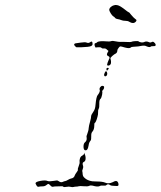

<svg xmlns="http://www.w3.org/2000/svg" viewBox="-20 -776 656 784"><path d="M323 -147 326 -152Q327 -152 326 -150Q325 -148 327 -144Q329 -140 329.5 -132.5Q330 -125 328 -120.5Q326 -116 321 -114Q315 -111 319 -99Q321 -93 318 -86Q315 -79 316 -76.5Q317 -74 317.5 -65.5Q318 -57 323 -52Q340 -34 373 -35Q399 -35 410 -30Q423 -24 440 -32Q449 -37 453 -37Q462 -37 464 -24Q464 -18 461.5 -17Q459 -16 447 -17Q435 -17 430 -20Q421 -27 414 -20Q411 -17 401 -18Q391 -19 387 -16Q378 -12 358 -18Q350 -20 344 -17Q338 -14 322 -15.5Q306 -17 301.5 -15.5Q297 -14 291.5 -14Q286 -14 280.5 -12.5Q275 -11 268.5 -13Q262 -15 251.5 -13Q241 -11 238.5 -13.5Q236 -16 233 -15.5Q230 -15 215.5 -15Q201 -15 196.5 -13.5Q192 -12 186 -18.5Q180 -25 177.5 -25Q175 -25 169 -20Q163 -15 153 -15Q143 -15 138 -13.5Q133 -12 129 -19Q125 -26 125 -28Q126 -34 146 -37.5Q166 -41 174 -37Q179 -35 186.5 -36Q194 -37 200 -37.5Q206 -38 210.5 -39Q215 -40 220 -36Q229 -29 238 -34Q242 -36 246 -36.5Q250 -37 257.5 -41.5Q265 -46 270 -47Q282 -49 285 -59Q287 -65 293 -72.5Q299 -80 298 -83.5Q297 -87 301.5 -98Q306 -109 305 -115Q304 -121 306.5 -129Q309 -137 315 -140Q321 -143 323 -147ZM390 -421Q394 -426 399 -425.5Q404 -425 405 -422Q406 -414 400 -408Q396 -405 398 -399Q398 -395 397 -389.5Q396 -384 394 -378.5Q392 -373 389 -371Q385 -366 385.5 -351.5Q386 -337 383 -332Q380 -327 380.5 -318Q381 -309 378 -299Q372 -276 366 -273Q365 -272 365 -263Q365 -247 357 -238Q352 -233 352.5 -219.5Q353 -206 350 -202Q343 -194 342 -183Q338 -158 326 -163Q321 -166 321 -177.5Q321 -189 326 -194Q335 -201 334 -212Q332 -219 335 -225Q342 -244 342 -252Q342 -259 349 -284Q352 -295 352 -301Q352 -307 362 -321Q369 -331 370 -348Q373 -381 379 -388Q382 -391 385.5 -398Q389 -405 387 -409Q385 -415 390 -421ZM412 -485Q413 -486 414.5 -484.5Q416 -483 417 -480.5Q418 -478 418 -475Q418 -469 414 -466Q410 -463 407.5 -465Q405 -467 405 -470Q405 -473 407.5 -478.5Q410 -484 412 -485ZM420 -491 417 -487 415 -491Q414 -494 415 -496.5Q416 -499 420 -499Q424 -499 424 -496.5Q424 -494 420 -491ZM347 -603Q358 -612 358 -596Q358 -591 352 -588Q344 -584 312 -583H292L287 -587Q278 -596 288 -599Q294 -600 309 -602Q328 -605 334 -602Q341 -599 347 -603ZM441 -609Q465 -604 478 -605Q482 -605 486 -605Q515 -603 519 -606Q520 -607 531.5 -608Q543 -609 546 -607Q549 -604 556.5 -603Q564 -602 568 -604Q577 -609 588 -604Q594 -601 599 -604Q604 -607 608 -604Q618 -596 615 -590Q614 -587 606 -587.5Q598 -588 596 -586Q592 -581 578 -587Q571 -591 559 -589Q547 -586 525 -585Q517 -585 514 -582Q509 -577 490 -582Q474 -587 471 -586.5Q468 -586 464 -580Q459 -574 459 -569Q459 -561 452 -557Q447 -555 438.5 -547.5Q430 -540 431 -537Q438 -514 426 -509Q421 -507 418.5 -509Q416 -511 419.5 -520.5Q423 -530 425 -534Q431 -543 422 -547Q413 -550 419 -561L423 -568L417 -573Q412 -579 405 -578Q398 -577 394.5 -580.5Q391 -584 380 -583L370 -582L367 -588Q364 -599 370 -600Q372 -599 376 -603Q383 -610 416 -607Q428 -606 432 -607.5Q436 -609 441 -609ZM444 -754Q457 -759 473 -749Q484 -742 492.5 -735Q501 -728 505.5 -726Q510 -724 511 -721Q512 -720 516 -715Q520 -710 525 -705Q530 -700 533 -698Q541 -694 534 -687Q524 -677 508 -687Q502 -691 492 -691Q482 -691 475 -694Q468 -697 460.5 -698Q453 -699 450 -703Q447 -707 443 -709Q438 -712 432.5 -721Q427 -730 426 -735Q426 -742 432.5 -747.5Q439 -753 444 -754Z"/></svg>

Font: TT2020 Style D
Style: Italic
Weight: 400
Italic angle: -15°
Version: Version 0.2.000